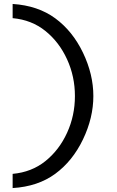

<svg xmlns="http://www.w3.org/2000/svg" viewBox="-20 -748 590 971"><path d="M43.9 131.3Q140.1 122.6 209.7 66.7Q279.3 10.7 319.1 -76.2Q358.9 -163.1 358.9 -262.2Q358.9 -361.3 319.1 -448.2Q279.3 -535.2 209.7 -591.3Q140.1 -647.5 43.9 -656.2V-728Q171.9 -719.7 259.5 -655.3Q347.2 -590.8 399.7 -481.4Q452.1 -372.1 452.1 -262.2Q452.1 -152.3 399.7 -43Q347.2 66.4 259.5 130.9Q171.9 195.3 43.9 203.1Z"/></svg>

Font: Code New Roman
Style: Regular
Weight: 400
Monospace: yes
Designer: Sam Radian
Foundry: Code New Roman
Version: Version 2.00 November 29, 2014